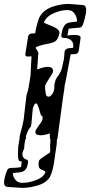

<svg xmlns="http://www.w3.org/2000/svg" viewBox="-74 -704 447 951"><path d="M25 226 -37 222Q-54 220 -54 200Q-54 191 -51 178Q-48 164 -40 142Q-34 128 -22 128Q21 127 30 123L34 96Q27 97 21 92.5Q15 88 15 57Q15 49 15.5 39.5Q16 30 17 17L23 -17Q22 -29 29 -51.5Q36 -74 43 -110Q47 -140 50 -170.5Q53 -201 57 -231Q64 -251 68 -272.5Q72 -294 74 -309.5Q76 -325 77 -326L82 -425L64 -424H62Q49 -424 52 -439L65 -522Q68 -537 82 -538L100 -539Q105 -568 111 -588.5Q117 -609 122 -620Q143 -657 190 -672Q238 -687 274 -684L337 -679Q353 -677 353 -654Q353 -642 349 -627Q346 -608 337 -583Q331 -567 319 -567Q272 -564 266 -561L260 -528Q281 -531 295 -531Q328 -531 325 -515L316 -453Q313 -437 298 -436L276 -435L250 -296Q246 -283 245 -268.5Q244 -254 241 -241L233 -184L211 -21Q211 -16 208 -13L207 9L193 105Q189 130 183.5 146.5Q178 163 173 173Q154 204 107 216Q62 229 25 226ZM166 -225Q175 -225 184.5 -237.5Q194 -250 195 -269Q195 -277 195.5 -283.5Q196 -290 198 -295Q201 -312 210 -323Q219 -333 226.5 -349.5Q234 -366 238 -391Q242 -405 243.5 -419.5Q245 -434 246 -449Q251 -463 265 -465L288 -467Q289 -470 289 -477Q289 -496 276.5 -506Q264 -516 243 -516Q227 -516 230 -531L233 -547Q239 -579 259 -589Q269 -594 307 -597Q309 -614 298 -632.5Q287 -651 270 -653Q267 -654 263.5 -654Q260 -654 257 -654Q231 -654 201 -642Q177 -633 163 -620.5Q149 -608 143 -592Q142 -591 185 -574Q226 -557 220 -536Q212 -508 200.5 -500Q189 -492 162 -487Q145 -484 130.5 -480Q116 -476 105 -471Q103 -469 103 -469Q102 -466 109 -456Q116 -446 116 -442L110 -360Q145 -373 161 -373Q193 -373 188 -347Q187 -343 182 -334.5Q177 -326 168 -313Q160 -300 154.5 -290.5Q149 -281 149 -275Q149 -266 152 -243Q155 -225 166 -225ZM28 201Q59 204 96 191Q142 176 151 149Q152 148 148.5 144.5Q145 141 127 134Q120 129 118.5 123Q117 117 117 112Q117 94 122 88Q127 82 141 73Q153 65 160 60Q167 55 172 52Q175 50 175 40Q175 35 174.5 30Q174 25 174 23L176 -12Q174 -16 173 -23.5Q172 -31 173 -43Q157 -38 146 -36Q135 -34 128 -34Q101 -34 101 -51Q101 -59 120 -85Q128 -95 132.5 -103.5Q137 -112 137 -117V-120Q137 -126 136 -130Q132 -127 128.5 -135.5Q125 -144 121.5 -157.5Q118 -171 113.5 -181.5Q109 -192 104 -192Q97 -192 89 -169Q88 -166 87 -152.5Q86 -139 84.5 -122Q83 -105 81.5 -91.5Q80 -78 78 -76Q71 -69 65 -57Q59 -45 54 -28Q54 -27 54.5 -26Q55 -25 55 -23Q55 -16 51 -11Q49 -1 47.5 9Q46 19 46 30Q40 44 37 55V61Q37 71 41.5 75.5Q46 80 51 85Q66 85 65 98L63 111Q58 138 38 146Q32 149 20.5 150Q9 151 -10 153Q-11 168 0 183.5Q11 199 28 201Z"/></svg>

Font: Moo Lah Lah
Style: Regular
Weight: 400
Designer: Robert E. Leuschke
Foundry: Robert E. Leuschke
Version: Version 1.010; ttfautohint (v1.8.3)